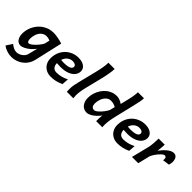

<svg xmlns="http://www.w3.org/2000/svg" viewBox="75 -1761 2974 2974"><g transform="rotate(45 1562.5 -273.5)"><path d="M204.6 227.1Q154.8 227.1 104 210Q53.2 192.9 17.1 164.6L84 63.5Q147.9 119.1 211.9 119.1Q239.3 119.1 271 105.5Q302.7 91.8 328.1 65.9Q353.5 40 362.3 4.9L400.4 -146.5Q372.1 -107.4 332.8 -73.2Q293.5 -39.1 252 -18.3Q210.4 2.4 176.8 2.4Q147.9 2.4 123.5 -15.4Q99.1 -33.2 84.2 -67.6Q69.3 -102.1 69.3 -148.9Q69.3 -207.5 88.1 -263.9Q106.9 -320.3 142.1 -367.9Q177.2 -415.5 225.6 -448.2Q306.6 -502.9 406.2 -502.9Q450.7 -502.9 506.3 -491.9Q562 -481 606.9 -466.3L503.4 -12.2Q485.4 66.9 438 120.8Q390.6 174.8 328.6 200.9Q266.6 227.1 204.6 227.1ZM364.7 -387.7Q315.4 -387.7 277.3 -353Q245.6 -324.2 228.5 -278.1Q211.4 -231.9 211.4 -184.1Q211.4 -148.4 220.7 -130.4Q230 -112.3 247.6 -112.3Q267.1 -112.3 301.3 -138.9Q335.4 -165.5 369.9 -205.8Q404.3 -246.1 424.8 -283.7L445.3 -368.2Q429.7 -377.4 408.9 -382.6Q388.2 -387.7 364.7 -387.7Z M849.1 12.2Q794.4 12.2 748.8 -12.7Q703.1 -37.6 676.5 -83.5Q649.9 -129.4 649.9 -189.5Q649.9 -281.2 691.2 -352.8Q732.4 -424.3 802 -463.6Q871.6 -502.9 953.1 -502.9Q1006.8 -502.9 1046.1 -486.8Q1085.4 -470.7 1106.2 -442.4Q1127 -414.1 1127 -377.9Q1127 -330.1 1095.7 -289.8Q1064.5 -249.5 1002.9 -225.6Q941.4 -201.7 855.5 -201.7Q819.3 -201.7 773.4 -205.6Q774.4 -155.8 799.1 -126.2Q823.7 -96.7 874.5 -96.7Q972.7 -96.7 1072.3 -147.9L1064.5 -36.1Q1005.4 -9.8 956.1 1.2Q906.7 12.2 849.1 12.2ZM837.9 -283.2Q1002 -283.2 1002 -351.6Q1002 -374.5 981.7 -387.9Q961.4 -401.4 925.8 -401.4Q878.9 -401.4 840.3 -371.3Q801.8 -341.3 784.7 -286.6Q811.5 -283.2 837.9 -283.2Z M1431.6 -534.7 1361.3 -251.5Q1333.5 -138.7 1333.5 -59.1Q1333.5 -28.8 1337.9 0H1196.3Q1193.8 -36.6 1193.8 -56.6Q1193.8 -105.5 1201.2 -146.2Q1208.5 -187 1221.7 -238.3L1295.4 -534.7Q1333.5 -686 1333.5 -773.9H1470.2Q1470.2 -735.4 1458.7 -666.3Q1447.3 -597.2 1431.6 -534.7Z M2078.1 -581.1 2000 -253.9Q1970.7 -131.3 1970.7 -48.8Q1970.7 -14.2 1973.1 0H1838.9Q1838.9 -39.6 1839.8 -71.3Q1840.8 -103 1844.7 -130.4Q1823.2 -98.6 1788.3 -65.4Q1753.4 -32.2 1713.9 -10Q1674.3 12.2 1640.1 12.2Q1594.7 12.2 1561.3 -10.7Q1527.8 -33.7 1510 -74.2Q1492.2 -114.7 1492.2 -166.5Q1492.2 -218.3 1508.8 -271Q1525.4 -323.7 1556.4 -369.9Q1587.4 -416 1629.4 -447.8Q1664.1 -474.1 1704.8 -488.5Q1745.6 -502.9 1790.5 -502.9Q1822.3 -502.9 1857.4 -490Q1892.6 -477.1 1919.4 -456.5L1948.2 -573.7Q1980 -704.1 1980 -773.9H2112.3Q2112.3 -742.2 2104.2 -699.5Q2096.2 -656.7 2078.1 -581.1ZM1776.4 -386.7Q1728.5 -386.7 1691.9 -348.6Q1662.1 -317.9 1646 -270.8Q1629.9 -223.6 1629.9 -179.2Q1629.9 -140.1 1646.2 -118.9Q1662.6 -97.7 1694.8 -97.7Q1719.2 -97.7 1754.6 -127.9Q1790 -158.2 1822 -200.2Q1854 -242.2 1867.2 -272.5L1888.7 -356.9Q1858.4 -373.5 1834 -380.1Q1809.6 -386.7 1776.4 -386.7Z M2310.5 12.2Q2255.9 12.2 2210.2 -12.7Q2164.6 -37.6 2137.9 -83.5Q2111.3 -129.4 2111.3 -189.5Q2111.3 -281.2 2152.6 -352.8Q2193.8 -424.3 2263.4 -463.6Q2333 -502.9 2414.6 -502.9Q2468.3 -502.9 2507.6 -486.8Q2546.9 -470.7 2567.6 -442.4Q2588.4 -414.1 2588.4 -377.9Q2588.4 -330.1 2557.1 -289.8Q2525.9 -249.5 2464.4 -225.6Q2402.8 -201.7 2316.9 -201.7Q2280.8 -201.7 2234.9 -205.6Q2235.8 -155.8 2260.5 -126.2Q2285.2 -96.7 2335.9 -96.7Q2434.1 -96.7 2533.7 -147.9L2525.9 -36.1Q2466.8 -9.8 2417.5 1.2Q2368.2 12.2 2310.5 12.2ZM2299.3 -283.2Q2463.4 -283.2 2463.4 -351.6Q2463.4 -374.5 2443.1 -387.9Q2422.9 -401.4 2387.2 -401.4Q2340.3 -401.4 2301.8 -371.3Q2263.2 -341.3 2246.1 -286.6Q2272.9 -283.2 2299.3 -283.2Z M2623.5 0 2697.3 -297.4Q2704.1 -323.7 2709 -381.6Q2713.9 -439.5 2713.9 -469.7V-493.2H2848.1Q2848.1 -474.6 2843.8 -425Q2839.4 -375.5 2835.4 -349.6Q2886.2 -417 2939.9 -460Q2993.7 -502.9 3040 -502.9Q3082.5 -502.9 3103.5 -471.7Q3124.5 -440.4 3124.5 -387.7Q3124.5 -377.4 3122.3 -364.7Q3120.1 -352.1 3117.7 -339.8Q3114.7 -326.2 3113.8 -321.3L3000.5 -304.7Q3002.9 -320.8 3002.9 -331.1Q3002.9 -377.4 2965.3 -377.4Q2946.3 -377.4 2915.5 -349.1Q2884.8 -320.8 2855.5 -279.8Q2826.2 -238.8 2811 -205.1L2760.3 0Z"/></g></svg>

Font: Lesson One
Style: Bold Italic
Weight: 700
Italic angle: -14°
Designer: But Ko, Victor Gaultney, Annie Olsen, Julie Remington, Don Collingsworth, Eric Hays, Becca Hirsbrunner
Version: Version 1.100